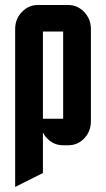

<svg xmlns="http://www.w3.org/2000/svg" viewBox="-20 -575 420 760"><path d="M40 -460Q40 -499.5 66.4 -527.3Q92.8 -555.2 129.9 -555.2H250Q287.1 -555.2 313.5 -527.3Q339.8 -499.5 339.8 -460V-95.2Q339.8 -55.2 313.5 -27.3Q287.6 0 250 0H230Q192.4 0 166.5 -27.3Q155.8 -38.1 149.9 -50.8V109.9L40 165ZM149.9 -105H230V-450.2H149.9Z"/></svg>

Font: Horta
Style: Regular
Weight: 600
Width: 3
Version: Version 0.11